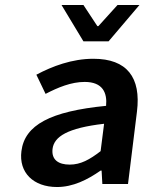

<svg xmlns="http://www.w3.org/2000/svg" viewBox="-20 -739 605 771"><path d="M66 -132C55 -46 114 12 209 12C273 12 331 -17 384 -54H388L391 0H494L530 -291C547 -428 490 -503 355 -503C269 -503 190 -473 126 -439L163 -362C213 -388 266 -410 320 -410C393 -410 411 -366 406 -314C182 -292 79 -237 66 -132ZM191 -141C197 -190 250 -225 398 -242L384 -132C340 -98 304 -78 260 -78C215 -78 186 -97 191 -141ZM315 -573H416L540 -719H452L375 -634H371L315 -719H227Z"/></svg>

Font: Falling Sky
Style: ExtObl
Weight: 400
Designer: Paul D. Hunt
Foundry: Adobe Systems Incorporated
Version: Version 1.02